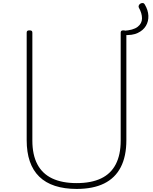

<svg xmlns="http://www.w3.org/2000/svg" viewBox="-20 -1213 998 1252"><path d="M924 -1184Q946 -1147 947.5 -1110.5Q949 -1074 931.5 -1044.5Q914 -1015 878 -998Q842 -981 786 -985V-1012Q849 -1016 877.5 -1038Q906 -1060 906 -1093.5Q906 -1127 885 -1164Q882 -1171 885.5 -1178.5Q889 -1186 896.5 -1190Q904 -1194 912 -1193Q920 -1192 924 -1184ZM480 19Q400 19 338.5 -1Q277 -21 236 -61Q195 -101 174.5 -160.5Q154 -220 154 -299V-1000Q154 -1008 158 -1011.5Q162 -1015 172 -1015Q183 -1015 187 -1011.5Q191 -1008 191 -1000V-296Q191 -204 223.5 -142Q256 -80 320.5 -49.5Q385 -19 480 -19Q575 -19 639 -49.5Q703 -80 735 -142Q767 -204 767 -296V-1000Q767 -1008 771 -1011.5Q775 -1015 785 -1015Q804 -1015 804 -1000V-299Q804 -194 767.5 -123Q731 -52 659 -16.5Q587 19 480 19Z"/></svg>

Font: Playwrite NG Modern Thin
Style: Regular
Weight: 250
Designer: Veronika Burian, José Scaglione
Foundry: TypeTogether
Version: Version 1.002